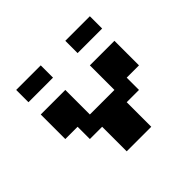

<svg xmlns="http://www.w3.org/2000/svg" viewBox="-191 -1129 1382 1382"><g transform="rotate(-45 500.0 -437.5)"><path d="M125 -875H375V-750H125ZM625 -875H875V-750H625ZM125 -625H375V-375H625V-625H875V-375H750V-250H625V0H375V-250H250V-375H125Z"/></g></svg>

Font: Dogica
Style: Bold
Weight: 700
Monospace: yes
Designer: Roberto Mocci
Version: Version 001.000